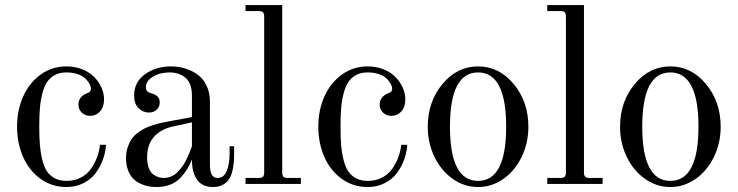

<svg xmlns="http://www.w3.org/2000/svg" viewBox="-20 -732 2935 764"><path d="M244.1 -467.8Q279.3 -467.8 308.3 -455.8Q337.4 -443.8 355.7 -424.8Q374 -405.8 384 -382.8Q394 -359.9 394 -336.9Q394 -305.7 377.9 -288.3Q361.8 -271 338.9 -271Q318.8 -271 305.4 -283.9Q292 -296.9 292 -314.9Q292 -333 302.2 -344.7Q312.5 -356.4 326.2 -360.8Q341.8 -365.7 341.8 -378.9Q341.8 -387.2 336.4 -397.7Q331.1 -408.2 320.3 -418.9Q309.6 -429.7 289.6 -436.8Q269.5 -443.8 244.1 -443.8Q217.3 -443.8 198 -433.3Q178.7 -422.9 167 -405Q155.3 -387.2 148.2 -358.9Q141.1 -330.6 138.7 -300Q136.2 -269.5 136.2 -228Q136.2 -186.5 138.7 -156Q141.1 -125.5 147.9 -97.2Q154.8 -68.8 166.5 -51Q178.2 -33.2 197.8 -22.7Q217.3 -12.2 244.1 -12.2Q275.9 -12.2 301 -25.1Q326.2 -38.1 341.6 -59.8Q356.9 -81.5 366 -105.5Q375 -129.4 377.9 -155.8H401.9Q399.9 -126 389.6 -97.4Q379.4 -68.8 360.8 -43.7Q342.3 -18.6 312 -3.2Q281.7 12.2 244.1 12.2Q186.5 12.2 141.4 -20.3Q96.2 -52.7 72 -107.4Q47.9 -162.1 47.9 -228Q47.9 -293.9 72.3 -348.4Q96.7 -402.8 141.8 -435.3Q187 -467.8 244.1 -467.8Z M743.7 -245.1 669.4 -229Q621.1 -218.8 593.3 -188.2Q565.4 -157.7 565.4 -106Q565.4 -80.1 572.5 -62.3Q579.6 -44.4 591.1 -36.9Q602.5 -29.3 611.8 -26.6Q621.1 -23.9 631.3 -23.9Q646.5 -23.9 660.4 -29.5Q674.3 -35.2 685.1 -46.1Q695.8 -57.1 704.3 -68.1Q712.9 -79.1 720.9 -95.7Q729 -112.3 733.4 -123Q737.8 -133.8 743.7 -149.9ZM911.6 -149.9V-120.1Q911.6 -98.1 909.9 -81.1Q908.2 -64 903.1 -45.7Q897.9 -27.3 888.9 -15.4Q879.9 -3.4 864.3 4.4Q848.6 12.2 827.6 12.2Q785.6 12.2 764.6 -16.1Q743.7 -44.4 743.7 -97.2Q734.4 -74.7 724.4 -58.3Q714.4 -42 698 -24.4Q681.6 -6.8 657.5 2.7Q633.3 12.2 602.5 12.2Q585.9 12.2 570.1 9.3Q554.2 6.3 537.6 -1.7Q521 -9.8 509 -22.2Q497.1 -34.7 489.3 -55.2Q481.4 -75.7 481.4 -102.1Q481.4 -125 487.5 -144.3Q493.7 -163.6 502.7 -177.2Q511.7 -190.9 526.6 -202.4Q541.5 -213.9 554.9 -220.7Q568.4 -227.5 587.4 -233.6Q606.4 -239.7 619.6 -242.7Q632.8 -245.6 651.4 -249L743.7 -266.1V-351.1Q743.7 -399.9 718.8 -421.9Q693.8 -443.8 654.8 -443.8Q616.2 -443.8 588.4 -426.8Q560.5 -409.7 560.5 -384.8Q560.5 -366.7 578.6 -361.8Q585.9 -359.9 590.8 -357.9Q595.7 -356 602.3 -351.8Q608.9 -347.7 612.3 -340.6Q615.7 -333.5 615.7 -324.2Q615.7 -307.1 603.5 -295.7Q591.3 -284.2 572.8 -284.2Q549.3 -284.2 531.5 -301.3Q513.7 -318.4 513.7 -352.1Q513.7 -405.3 556.9 -436.5Q600.1 -467.8 660.6 -467.8Q688.5 -467.8 714.6 -460.2Q740.7 -452.6 763.9 -437Q787.1 -421.4 801.3 -392.8Q815.4 -364.3 815.4 -326.2V-74.2Q815.4 -23.9 845.7 -23.9Q871.1 -23.9 882.3 -52Q893.6 -80.1 893.6 -120.1V-149.9Z M1103 -711.9V-45.9Q1103 -33.7 1107.9 -28.8Q1112.8 -23.9 1125 -23.9H1177.2V0H957V-23.9H1009.3Q1021.5 -23.9 1026.4 -28.8Q1031.2 -33.7 1031.2 -45.9V-666Q1031.2 -678.2 1026.4 -683.1Q1021.5 -688 1009.3 -688H957V-711.9Z M1442.9 -467.8Q1478 -467.8 1507.1 -455.8Q1536.1 -443.8 1554.4 -424.8Q1572.8 -405.8 1582.8 -382.8Q1592.8 -359.9 1592.8 -336.9Q1592.8 -305.7 1576.7 -288.3Q1560.5 -271 1537.6 -271Q1517.6 -271 1504.2 -283.9Q1490.7 -296.9 1490.7 -314.9Q1490.7 -333 1501 -344.7Q1511.2 -356.4 1524.9 -360.8Q1540.5 -365.7 1540.5 -378.9Q1540.5 -387.2 1535.2 -397.7Q1529.8 -408.2 1519 -418.9Q1508.3 -429.7 1488.3 -436.8Q1468.3 -443.8 1442.9 -443.8Q1416 -443.8 1396.7 -433.3Q1377.4 -422.9 1365.7 -405Q1354 -387.2 1346.9 -358.9Q1339.8 -330.6 1337.4 -300Q1335 -269.5 1335 -228Q1335 -186.5 1337.4 -156Q1339.8 -125.5 1346.7 -97.2Q1353.5 -68.8 1365.2 -51Q1377 -33.2 1396.5 -22.7Q1416 -12.2 1442.9 -12.2Q1474.6 -12.2 1499.8 -25.1Q1524.9 -38.1 1540.3 -59.8Q1555.7 -81.5 1564.7 -105.5Q1573.7 -129.4 1576.7 -155.8H1600.6Q1598.6 -126 1588.4 -97.4Q1578.1 -68.8 1559.6 -43.7Q1541 -18.6 1510.7 -3.2Q1480.5 12.2 1442.9 12.2Q1385.3 12.2 1340.1 -20.3Q1294.9 -52.7 1270.8 -107.4Q1246.6 -162.1 1246.6 -228Q1246.6 -293.9 1271 -348.4Q1295.4 -402.8 1340.6 -435.3Q1385.7 -467.8 1442.9 -467.8Z M1994.1 -228Q1994.1 -443.8 1882.3 -443.8Q1770.5 -443.8 1770.5 -228Q1770.5 -12.2 1882.3 -12.2Q1994.1 -12.2 1994.1 -228ZM2082.5 -228Q2082.5 -163.1 2055.9 -107.9Q2029.3 -52.7 1983.2 -20.3Q1937 12.2 1882.3 12.2Q1827.6 12.2 1781.5 -20.3Q1735.4 -52.7 1708.7 -107.9Q1682.1 -163.1 1682.1 -228Q1682.1 -327.1 1740.5 -397.5Q1798.8 -467.8 1882.3 -467.8Q1965.8 -467.8 2024.2 -397.5Q2082.5 -327.1 2082.5 -228Z M2303.7 -711.9V-45.9Q2303.7 -33.7 2308.6 -28.8Q2313.5 -23.9 2325.7 -23.9H2377.9V0H2157.7V-23.9H2210Q2222.2 -23.9 2227.1 -28.8Q2231.9 -33.7 2231.9 -45.9V-666Q2231.9 -678.2 2227.1 -683.1Q2222.2 -688 2210 -688H2157.7V-711.9Z M2759.3 -228Q2759.3 -443.8 2647.5 -443.8Q2535.6 -443.8 2535.6 -228Q2535.6 -12.2 2647.5 -12.2Q2759.3 -12.2 2759.3 -228ZM2847.7 -228Q2847.7 -163.1 2821 -107.9Q2794.4 -52.7 2748.3 -20.3Q2702.1 12.2 2647.5 12.2Q2592.8 12.2 2546.6 -20.3Q2500.5 -52.7 2473.9 -107.9Q2447.3 -163.1 2447.3 -228Q2447.3 -327.1 2505.6 -397.5Q2564 -467.8 2647.5 -467.8Q2731 -467.8 2789.3 -397.5Q2847.7 -327.1 2847.7 -228Z"/></svg>

Font: Flanker Steampunk
Style: Regular
Weight: 400
Designer: Alexey Kryukov, Leonardo Di Lena
Foundry: Alexey Kryukov, Leonardo Di Lena
Version: 1.210